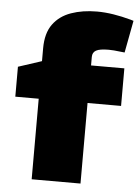

<svg xmlns="http://www.w3.org/2000/svg" viewBox="-54 -807 618 850"><g transform="rotate(5 255.0 -382.5)"><path d="M119 0V-358H15V-491L119 -525V-582Q119 -649 148 -689Q177 -729 228 -747Q279 -765 343 -765Q378 -765 416 -759Q454 -753 494 -742L507 -738L480 -595L461 -597Q445 -599 432.5 -600Q420 -601 409 -601Q369 -601 353 -592Q337 -583 337 -563V-525H485V-358H336V0Z"/></g></svg>

Font: REM Black
Style: Regular
Weight: 900
Designer: Octavio Pardo
Foundry: Ashler Design
Version: Version 1.005;gftools[0.9.28]